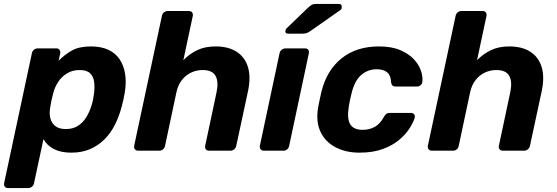

<svg xmlns="http://www.w3.org/2000/svg" viewBox="-56 -766 2829 976"><path d="M-15 190Q-26 190 -31.5 183Q-37 176 -35 165L106 -495Q108 -506 116.5 -513Q125 -520 135 -520H231Q241 -520 246.5 -513Q252 -506 250 -495L242 -457Q273 -489 310 -509.5Q347 -530 406 -530Q457 -530 493.5 -513.5Q530 -497 551.5 -465.5Q573 -434 580 -390.5Q587 -347 578 -294Q575 -275 571.5 -260Q568 -245 563 -226Q550 -175 528 -131.5Q506 -88 474 -56.5Q442 -25 400.5 -7.5Q359 10 307 10Q253 10 217.5 -8.5Q182 -27 165 -59L117 165Q115 176 106.5 183Q98 190 88 190ZM279 -110Q315 -110 340.5 -126.5Q366 -143 382.5 -170Q399 -197 409 -229Q414 -244 417 -260Q420 -276 422 -291Q426 -323 422.5 -350Q419 -377 402 -393.5Q385 -410 349 -410Q312 -410 284.5 -393Q257 -376 240 -350Q223 -324 215 -294Q210 -276 206 -257Q202 -238 199 -219Q194 -191 199.5 -166.5Q205 -142 224 -126Q243 -110 279 -110Z M646 0Q636 0 630 -7Q624 -14 626 -25L767 -685Q769 -696 777.5 -703Q786 -710 796 -710H904Q915 -710 920.5 -703Q926 -696 924 -685L876 -460Q907 -492 946.5 -511Q986 -530 1040 -530Q1104 -530 1146 -503.5Q1188 -477 1204 -426.5Q1220 -376 1205 -304L1145 -25Q1143 -14 1134.5 -7Q1126 0 1116 0H1007Q996 0 990.5 -7Q985 -14 987 -25L1045 -298Q1056 -351 1039.5 -380.5Q1023 -410 974 -410Q943 -410 915.5 -397Q888 -384 868.5 -359Q849 -334 841 -298L783 -25Q781 -14 773 -7Q765 0 754 0Z M1285 0Q1275 0 1269 -7Q1263 -14 1265 -25L1365 -495Q1367 -506 1376 -513Q1385 -520 1395 -520H1495Q1506 -520 1511 -513Q1516 -506 1514 -495L1414 -25Q1412 -14 1404 -7Q1396 0 1385 0ZM1408 -595Q1392 -595 1395 -611Q1397 -619 1403 -624L1510 -727Q1523 -739 1530.5 -742.5Q1538 -746 1551 -746H1666Q1683 -746 1681 -728Q1681 -719 1673 -714L1523 -609Q1513 -602 1504.5 -598.5Q1496 -595 1483 -595Z M1771 10Q1703 10 1650.5 -17Q1598 -44 1573.5 -95.5Q1549 -147 1561 -219Q1564 -235 1569 -259.5Q1574 -284 1578 -300Q1605 -409 1680.5 -469.5Q1756 -530 1870 -530Q1935 -530 1979 -511Q2023 -492 2049 -463.5Q2075 -435 2084.5 -404.5Q2094 -374 2091 -351Q2090 -340 2082 -333Q2074 -326 2064 -326H1955Q1945 -326 1939.5 -331Q1934 -336 1932 -347Q1931 -382 1912.5 -398Q1894 -414 1859 -414Q1814 -414 1780.5 -385Q1747 -356 1732 -295Q1727 -276 1723 -257.5Q1719 -239 1717 -224Q1707 -162 1724.5 -134Q1742 -106 1787 -106Q1822 -106 1849 -121Q1876 -136 1895 -171Q1901 -182 1907.5 -187Q1914 -192 1925 -192H2033Q2044 -192 2049.5 -184.5Q2055 -177 2052 -167Q2046 -146 2027.5 -116Q2009 -86 1975.5 -57Q1942 -28 1891.5 -9Q1841 10 1771 10Z M2139 0Q2129 0 2123 -7Q2117 -14 2119 -25L2260 -685Q2262 -696 2270.5 -703Q2279 -710 2289 -710H2397Q2408 -710 2413.5 -703Q2419 -696 2417 -685L2369 -460Q2400 -492 2439.5 -511Q2479 -530 2533 -530Q2597 -530 2639 -503.5Q2681 -477 2697 -426.5Q2713 -376 2698 -304L2638 -25Q2636 -14 2627.5 -7Q2619 0 2609 0H2500Q2489 0 2483.5 -7Q2478 -14 2480 -25L2538 -298Q2549 -351 2532.5 -380.5Q2516 -410 2467 -410Q2436 -410 2408.5 -397Q2381 -384 2361.5 -359Q2342 -334 2334 -298L2276 -25Q2274 -14 2266 -7Q2258 0 2247 0Z"/></svg>

Font: Rubik SemiBold
Style: Italic
Weight: 600
Italic angle: -12°
Designer: Hubert and Fischer
Foundry: Hubert and Fischer
Version: Version 2.300;gftools[0.9.30]